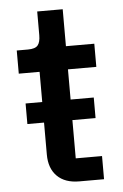

<svg xmlns="http://www.w3.org/2000/svg" viewBox="-50 -699 472 735"><g transform="rotate(-5 186.0 -331.0)"><path d="M320 -89V0H225Q170 0 140 -30Q110 -60 110 -113V-236H46V-315H110V-431H30V-520H73Q101 -520 111 -532Q121 -544 121 -571V-662H219V-520H328V-431H219V-315H308V-236H219V-89Z"/></g></svg>

Font: IBM Plex Sans Medium
Style: Regular
Weight: 500
Designer: Mike Abbink, Paul van der Laan, Pieter van Rosmalen
Foundry: Bold Monday
Version: Version 3.201